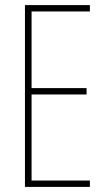

<svg xmlns="http://www.w3.org/2000/svg" viewBox="-20 -734 421 754"><path d="M333 0V-25H104V-363H320V-388H104V-689H333V-714H78V0Z"/></svg>

Font: Noto Sans Armenian ExtraCondensed Thin
Style: Regular
Weight: 100
Width: 2
Designer: Monotype Design Team
Foundry: Monotype Imaging Inc.
Version: Version 2.008